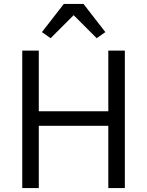

<svg xmlns="http://www.w3.org/2000/svg" viewBox="-20 -955 747 975"><path d="M237 -761 193 -792 304 -935H404L515 -792L471 -761L354 -878ZM93 0V-698H177V-390H530V-698H614V0H530V-316H177V0Z"/></svg>

Font: Anuphan
Style: Regular
Weight: 400
Designer: Mike Abbink, Paul van der Laan, Pieter van Rosmalen, Mint Tantisuwanna
Foundry: Bold Monday; Cadson Demak
Version: Version 3.002;hotconv 1.0.109;makeotfexe 2.5.65596